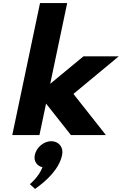

<svg xmlns="http://www.w3.org/2000/svg" viewBox="-20 -880 794 1251"><path d="M753.9 -513H523.9L307.2 -334L417.8 -860H240.8L60 0H237L280.1 -205L442 0H670L458.4 -268ZM313.6 40C265.6 40 217.2 80 206.7 130C198.3 170 220.7 201 256.8 210C231.2 275 174.7 320 174.7 320L208.2 351C282.1 299 365.1 223 384.7 130C395.2 80 363.6 40 313.6 40Z"/></svg>

Font: Hussar
Style: BdOblTwo
Weight: 700
Foundry: Cannot Into Space Fonts
Version: Version 2.00